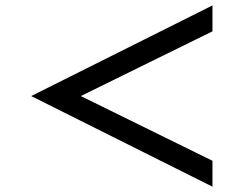

<svg xmlns="http://www.w3.org/2000/svg" viewBox="-20 -704 919 724"><path d="M781.2 -683.6V-585.9L284.7 -341.8L781.2 -97.7V0L97.7 -341.8Z"/></svg>

Font: BabelStone Pigpen
Style: Regular
Weight: 400
Designer: Andrew West
Foundry: BabelStone
Version: Version 1.02 November 6, 2013